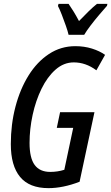

<svg xmlns="http://www.w3.org/2000/svg" viewBox="-20 -964 576 994"><path d="M231 10Q132 10 84 -48Q36 -106 36 -218Q36 -320 60 -411.5Q84 -503 128 -573.5Q172 -644 233.5 -684.5Q295 -725 370 -725Q416 -725 456 -712.5Q496 -700 524 -680L479 -600Q424 -641 362 -641Q310 -641 267.5 -603.5Q225 -566 195 -504.5Q165 -443 149 -369.5Q133 -296 133 -224Q133 -146 159.5 -110Q186 -74 240 -74Q278 -74 313 -85L359 -302H274L291 -383H469L392 -23Q306 10 231 10ZM335 -784Q331 -802 321 -830.5Q311 -859 300 -887.5Q289 -916 280 -933L283 -944H335Q345 -930 359 -907.5Q373 -885 389 -855Q415 -882 438.5 -905Q462 -928 482 -944H536L534 -934Q519 -917 495 -889Q471 -861 449 -832Q427 -803 416 -784Z"/></svg>

Font: Noto Sans ExtraCondensed Medium
Style: Italic
Weight: 500
Width: 2
Italic angle: -12°
Designer: Monotype Design Team
Foundry: Monotype Imaging Inc.
Version: Version 2.013; ttfautohint (v1.8.4.7-5d5b)